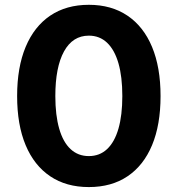

<svg xmlns="http://www.w3.org/2000/svg" viewBox="-20 -757 728 787"><path d="M344.1 9.8Q251.5 9.8 185.7 -34.5Q120 -78.7 85.1 -162Q50.2 -245.2 50.2 -363.4Q50.2 -481.2 85.2 -564.9Q120.2 -648.6 186 -693Q251.8 -737.3 344.2 -737.3Q436.6 -737.3 502.5 -692.8Q568.4 -648.3 603.2 -564.8Q638.1 -481.2 638.1 -363.3Q638.1 -245.2 603.3 -162Q568.6 -78.7 502.9 -34.5Q437.3 9.8 344.1 9.8ZM344 -117.2Q388.4 -117.2 418.9 -145.8Q449.5 -174.4 465.5 -229.5Q481.4 -284.7 481.4 -363.3Q481.4 -442.4 465.5 -497.7Q449.5 -552.9 418.9 -581.9Q388.2 -610.9 344.1 -610.9Q278 -610.9 242.4 -546.3Q206.8 -481.6 206.8 -363.2Q206.8 -284.7 222.7 -229.5Q238.5 -174.4 269.3 -145.8Q300.1 -117.2 344 -117.2Z"/></svg>

Font: Inter
Style: Regular
Weight: 400
Designer: Rasmus Andersson
Foundry: rsms
Version: Version 4.000;git-8c9346024